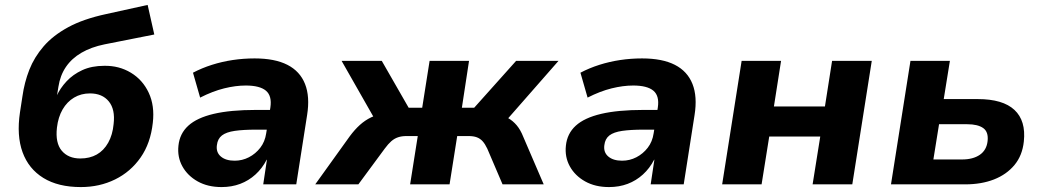

<svg xmlns="http://www.w3.org/2000/svg" viewBox="-20 -748 4232 779"><path d="M308 11Q216 11 156 -26Q96 -63 71.5 -130.5Q47 -198 61 -292L71 -357Q79 -414 99 -465Q119 -516 157 -560Q195 -604 256.5 -637.5Q318 -671 411 -691L579 -728L606 -608L404 -568Q350 -557 310.5 -534Q271 -511 247.5 -476.5Q224 -442 217 -396L211 -359H210Q224 -390 250 -418Q276 -446 314 -463.5Q352 -481 403 -481Q463 -482 511 -453Q559 -424 583.5 -371.5Q608 -319 600 -250Q591 -167 550.5 -109Q510 -51 447 -20Q384 11 308 11ZM306 -105Q344 -105 372.5 -121Q401 -137 419 -169Q437 -201 441 -245Q448 -304 421.5 -336.5Q395 -369 345 -369Q309 -369 280.5 -352Q252 -335 234 -304Q216 -273 211 -230Q204 -168 230.5 -136.5Q257 -105 306 -105Z M879 11Q823 11 782 -12Q741 -35 720 -73Q699 -111 704 -157Q709 -206 744 -238Q779 -270 847 -286Q915 -302 1018 -302H1093L1081 -222H1019Q967 -222 932.5 -217Q898 -212 880.5 -198.5Q863 -185 860 -159Q856 -130 876 -113Q896 -96 932 -96Q963 -96 990 -110Q1017 -124 1036 -148.5Q1055 -173 1060 -207L1077 -312Q1084 -359 1059 -380Q1034 -401 977 -401Q936 -401 889.5 -389.5Q843 -378 792 -352L763 -453Q799 -472 840 -485Q881 -498 924.5 -504.5Q968 -511 1013 -511Q1095 -511 1146 -485Q1197 -459 1217.5 -407.5Q1238 -356 1226 -281L1182 0H1048L1063 -100H1062Q1044 -65 1016.5 -40Q989 -15 954.5 -2Q920 11 879 11Z M1259 0 1399 -195Q1419 -222 1440 -241Q1461 -260 1486 -272Q1511 -284 1541 -287L1514 -241L1366 -501H1529L1638 -311H1693L1723 -501H1883L1854 -311H1904L2074 -501H2246L2018 -241L1990 -285Q2020 -281 2040.5 -269.5Q2061 -258 2076.5 -239.5Q2092 -221 2103 -193L2186 0H2019L1957 -145Q1948 -164 1938 -175Q1928 -186 1914.5 -191Q1901 -196 1881 -196H1835L1804 0H1644L1675 -196H1629Q1610 -196 1595 -191Q1580 -186 1567.5 -175Q1555 -164 1541 -145L1434 0Z M2451 11Q2395 11 2354 -12Q2313 -35 2292 -73Q2271 -111 2276 -157Q2281 -206 2316 -238Q2351 -270 2419 -286Q2487 -302 2590 -302H2665L2653 -222H2591Q2539 -222 2504.5 -217Q2470 -212 2452.5 -198.5Q2435 -185 2432 -159Q2428 -130 2448 -113Q2468 -96 2504 -96Q2535 -96 2562 -110Q2589 -124 2608 -148.5Q2627 -173 2632 -207L2649 -312Q2656 -359 2631 -380Q2606 -401 2549 -401Q2508 -401 2461.5 -389.5Q2415 -378 2364 -352L2335 -453Q2371 -472 2412 -485Q2453 -498 2496.5 -504.5Q2540 -511 2585 -511Q2667 -511 2718 -485Q2769 -459 2789.5 -407.5Q2810 -356 2798 -281L2754 0H2620L2635 -100H2634Q2616 -65 2588.5 -40Q2561 -15 2526.5 -2Q2492 11 2451 11Z M2910 0 2989 -501H3149L3120 -316H3327L3356 -501H3517L3438 0H3277L3308 -194H3101L3070 0Z M3595 0 3674 -501H3834L3809 -346H3947Q4049 -346 4096 -302Q4143 -258 4134 -174Q4128 -117 4096 -78.5Q4064 -40 4013 -20Q3962 0 3896 0ZM3767 -101H3883Q3928 -101 3955.5 -120Q3983 -139 3987 -176Q3991 -213 3969 -228.5Q3947 -244 3904 -244H3790Z"/></svg>

Font: Nunito Sans 8pt ExtraBold
Style: Italic
Weight: 800
Italic angle: -9°
Version: Version 3.101;gftools[0.9.27]